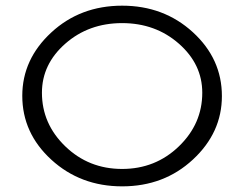

<svg xmlns="http://www.w3.org/2000/svg" viewBox="-20 -642 856 673"><path d="M58.1 -306.2Q58.1 -434.1 159.7 -528.1Q261.2 -622.1 408.2 -622.1Q554.2 -622.1 656 -529.1Q757.8 -436 757.8 -305.2Q757.8 -177.2 656.5 -83Q555.2 11.2 408.2 11.2Q262.2 11.2 160.2 -82Q58.1 -175.3 58.1 -306.2ZM127 -316.9Q127 -208 209 -128.9Q291 -49.8 408 -49.8Q524.9 -49.8 606.9 -128.9Q689 -208 689 -316.9Q689 -417 606.9 -489Q524.9 -561 408 -561Q291 -561 209 -489Q127 -417 127 -316.9Z"/></svg>

Font: CMU Typewriter Text Variable Width
Style: Medium
Weight: 500
Version: Version 0.7.0